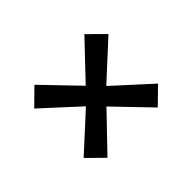

<svg xmlns="http://www.w3.org/2000/svg" viewBox="-98 -754 865 865"><g transform="rotate(45 334.5 -322.0)"><path d="M269.5 -321.5 100.7 -481.7 177.2 -558.8 335.7 -386.3 492.9 -558.8 568.3 -481.8 401.6 -321.5 568.3 -161.3 492.9 -84.9 335.7 -256.7 178 -84.9 102.9 -161.3Z"/></g></svg>

Font: Merriweather Light
Style: Regular
Weight: 300
Designer: Eben Sorkin
Foundry: Eben Sorkin
Version: Version 2.100